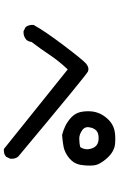

<svg xmlns="http://www.w3.org/2000/svg" viewBox="178 -901 644 1040"><g transform="rotate(90 500.0 -381.0)"><path d="M785.2 -81.5 356 -425.8Q310.5 -377.9 277.8 -328.6Q260.7 -303.2 242.9 -278.1Q225.1 -252.9 207 -229.5Q206.1 -214.8 195.8 -202.1L195.3 -201.7Q175.8 -184.6 149.9 -186.5H148.9L147.9 -187L128.4 -196.8L127 -197.8L126 -198.7Q113.3 -215.8 115.2 -239.7V-241.2L115.7 -242.2Q149.4 -303.2 227.1 -405.8Q305.2 -508.8 324.7 -525.4Q335.4 -534.2 345.9 -536.9Q356.4 -539.6 367.7 -535.2Q385.7 -527.3 828.1 -157.7L828.6 -157.2L829.1 -156.7Q841.8 -139.6 839.8 -115.7V-114.7L839.4 -113.8L829.6 -93.3L829.1 -92.3L828.1 -91.3Q820.3 -84.5 810.3 -81.8Q800.3 -79.1 788.6 -80.1H786.6ZM710.4 -395.5Q684.6 -401.9 660.6 -413.6Q648.4 -419.9 637 -428Q625.5 -436 615.2 -445.8Q609.9 -451.2 605.2 -456.8Q600.6 -462.4 597.2 -468.5Q593.8 -474.6 591.1 -481.2Q588.4 -487.8 586.9 -494.6Q581.1 -522 583 -550.3Q585 -578.6 597.2 -603.5Q609.4 -628.4 631.8 -649.9Q643.1 -660.6 656.2 -667.7Q669.4 -674.8 684.1 -678.7Q713.4 -685.5 755.9 -682.6Q799.8 -679.7 836.4 -639.2Q854.5 -619.1 864.5 -600.8Q874.5 -582.5 876 -564.9Q878.9 -532.2 873 -496.1Q866.7 -459 836.9 -434.1Q807.1 -409.7 774.9 -403.3Q744.1 -397.5 712.4 -395.5H711.4ZM777.3 -494.1Q793.9 -520.5 786.1 -549.3Q778.3 -578.6 758.3 -587.4Q737.8 -596.7 709 -591.3Q695.8 -588.9 686.5 -579.8Q677.2 -570.8 671.9 -554.2Q667 -537.6 669.7 -526.1Q672.4 -514.6 683.1 -505.9Q689 -501.5 694.8 -498.3Q700.7 -495.1 706.8 -492.7Q712.9 -490.2 719 -489.3Q725.1 -488.3 731.4 -488.3Q756.8 -488.3 777.3 -494.1Z"/></g></svg>

Font: NaikaiFont
Style: SemiBold
Weight: 600
Version: Version 1.89